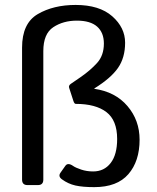

<svg xmlns="http://www.w3.org/2000/svg" viewBox="-20 -749 634 777"><path d="M91.3 0Q69.3 0 69.3 -22V-556.2Q69.3 -654.8 132.8 -691.9Q196.3 -729 286.1 -729Q382.3 -729 434.3 -683.1Q486.3 -637.2 486.3 -576.2Q486.3 -515.6 457.5 -474.1Q428.7 -432.6 361.8 -391.1V-389.6Q446.8 -377.4 495.8 -319.8Q544.9 -262.2 544.9 -183.6Q544.9 -96.7 499.5 -44.2Q454.1 8.3 361.3 8.3Q314.5 8.3 285.2 1.7Q255.9 -4.9 230.5 -23.4Q214.4 -35.2 224.6 -49.8L244.6 -78.1Q254.9 -92.3 276.4 -77.1Q286.1 -70.3 308.6 -62.7Q331.1 -55.2 356.9 -55.2Q401.4 -55.2 427.7 -89.1Q454.1 -123 454.1 -186.5Q454.1 -262.2 410.6 -295.4Q367.2 -328.6 286.6 -328.6Q280.8 -328.6 276.9 -340.8L259.8 -393.6Q256.8 -402.8 266.6 -409.7L305.7 -436.5Q344.7 -463.4 372.6 -493.9Q400.4 -524.4 400.4 -572.8Q400.4 -617.2 373 -641.4Q345.7 -665.5 291 -665.5Q235.8 -665.5 195.6 -638.9Q155.3 -612.3 155.3 -542V-22Q155.3 0 133.3 0Z"/></svg>

Font: Istok Web
Style: Regular
Weight: 400
Designer: Andrey V. Panov
Foundry: Andrey V. Panov
Version: Version 1.0.2g